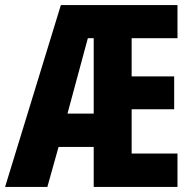

<svg xmlns="http://www.w3.org/2000/svg" viewBox="-24 -734 759 754"><path d="M673 0V-131H493V-305H660V-434H493V-584H673V-714H215L-4 0H162L206 -157H344V0ZM241 -288 321 -584H344V-288Z"/></svg>

Font: Noto Sans Devanagari ExtraCondensed ExtraBold
Style: Regular
Weight: 800
Width: 2
Designer: Jelle Bosma - Monotype Design Team
Foundry: Monotype Imaging Inc.
Version: Version 2.004